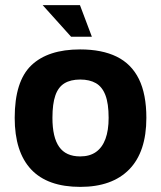

<svg xmlns="http://www.w3.org/2000/svg" viewBox="-20 -716 630 751"><path d="M294.1 15Q165.9 15 101.7 -53.4Q37.5 -121.9 37.5 -255Q37.5 -398.3 102.6 -460.5Q167.7 -522.7 293.5 -522.7Q378.7 -522.7 436.4 -494.4Q494 -466.1 523.3 -406.9Q552.5 -347.7 552.5 -255Q552.5 -122.2 485.7 -53.6Q418.8 15 294.1 15ZM293.8 -104.2Q331 -104.2 355.5 -121.6Q380.1 -139 392.5 -172.7Q404.9 -206.3 404.9 -255Q404.9 -311.2 392.3 -343.8Q379.8 -376.5 355.1 -390.7Q330.4 -404.9 293.8 -404.9Q256.2 -404.9 232 -390.1Q207.8 -375.3 196.5 -342.6Q185.1 -310 185.1 -255Q185.1 -178.9 211.4 -141.6Q237.6 -104.2 293.8 -104.2ZM258 -572.4 147 -695.8H292.8L339.3 -572.4Z"/></svg>

Font: Maven Pro
Style: Regular
Weight: 400
Designer: Joe Prince
Foundry: Joe Prince
Version: Version 2.103